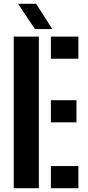

<svg xmlns="http://www.w3.org/2000/svg" viewBox="-20 -993 462 1013"><path d="M52.5 0V-800H185V0ZM248.5 -683V-800H393.5V-683ZM248.5 -347.5V-464.5H383.5V-347.5ZM248.5 0V-117H393.5V0ZM164.5 -839.5 75 -973H170.5L256 -839.5Z"/></svg>

Font: Big Shoulders Stencil Text ExtraBold
Style: Regular
Weight: 800
Designer: Patric King
Foundry: XO Type Co
Version: Version 1.000